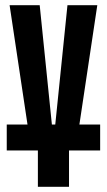

<svg xmlns="http://www.w3.org/2000/svg" viewBox="-20 -580 412 740"><path d="M6 0V-100H86L17 -560H133L180 -100H193L240 -560H355L286 -100H366V0H246V140H126V0Z"/></svg>

Font: Tektur Condensed Medium
Style: Regular
Weight: 500
Width: 3
Designer: Adam Jagosz
Foundry: Adam Jagosz
Version: Version 1.005;gftools[0.9.30]